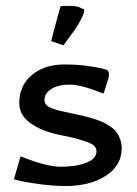

<svg xmlns="http://www.w3.org/2000/svg" viewBox="-20 -622 460 647"><path d="M152.3 -483.4Q152.8 -485.4 160.6 -514.9Q168.5 -544.4 175.5 -570.8Q182.6 -597.2 184.1 -601.1Q187 -602.1 223.1 -602.1Q230 -602.1 237.5 -600.3Q245.1 -598.6 250 -596.4Q254.9 -594.2 259.3 -592Q263.7 -589.8 264.2 -589.8Q264.2 -578.6 253.7 -558.1Q243.2 -537.6 231 -520.3Q218.8 -502.9 206.5 -486.6Q194.3 -470.2 193.8 -469.2Q190.4 -470.2 171.9 -476.8Q153.3 -483.4 152.3 -483.4ZM44.9 -274.9Q44.9 -333.5 87.2 -369.1Q129.4 -404.8 198.2 -404.8Q269.5 -404.8 335.9 -388.2Q347.2 -385.3 347.2 -371.6Q347.2 -364.3 344.7 -355.5L329.1 -306.6Q253.4 -336.9 214.8 -336.9Q176.8 -336.9 153.3 -322.3Q129.9 -307.6 129.9 -285.2Q129.9 -275.9 136 -268.8Q142.1 -261.7 156.5 -256.6Q170.9 -251.5 183.1 -248.5Q195.3 -245.6 217.8 -240.7Q229 -238.3 234.4 -237.3Q253.9 -232.9 266.1 -230Q278.3 -227.1 296.6 -221.4Q314.9 -215.8 326.4 -210.4Q337.9 -205.1 351.3 -196Q364.7 -187 372.3 -177Q379.9 -167 385 -152.8Q390.1 -138.7 390.1 -122.1Q390.1 -64.5 336.9 -29.8Q283.7 4.9 200.2 4.9Q153.8 4.9 97.7 -3.7Q41.5 -12.2 26.9 -18.1L49.3 -95.2Q137.2 -60.1 183.6 -60.1Q236.8 -60.1 271 -73.7Q305.2 -87.4 305.2 -111.8Q305.2 -122.6 297.1 -130.6Q289.1 -138.7 267.3 -145.8Q245.6 -152.8 233.6 -156Q221.7 -159.2 188 -166Q177.7 -168.5 172.4 -169.4Q118.2 -181.2 81.5 -207.8Q44.9 -234.4 44.9 -274.9ZM26.9 -18.1Z"/></svg>

Font: Nikodecs
Style: Medium
Weight: 500
Version: Version 0.29